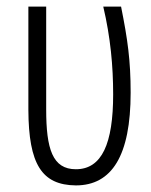

<svg xmlns="http://www.w3.org/2000/svg" viewBox="-20 -552 459 582"><path d="M210 10C319 10 376 -80 376 -271C376 -369 367 -432 347 -532H293C315 -439 323 -351 323 -266C323 -117 289 -39 210 -39C139 -39 120 -101 120 -220V-532H66V-218C67 -55 106 9 210 10Z"/></svg>

Font: Noto Sans UI Condensed Light
Style: Regular
Weight: 300
Width: 3
Designer: Monotype Design Team
Foundry: Monotype Imaging Inc.
Version: Version 1.901